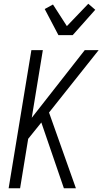

<svg xmlns="http://www.w3.org/2000/svg" viewBox="-20 -1002 545 1022"><path d="M384 0H320L200 -350L130 -263L87 0H26L147 -735H208L149 -375L431 -735H505L241 -403ZM291 -815 218 -954 262 -978 336 -863 450 -982 487 -950 367 -815Z"/></svg>

Font: Iosevka Light
Style: Italic
Weight: 300
Italic angle: -9°
Monospace: yes
Designer: Belleve Invis
Foundry: Belleve Invis
Version: Version 32.5.0; ttfautohint (v1.8.4)